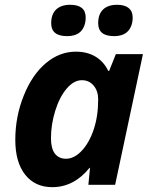

<svg xmlns="http://www.w3.org/2000/svg" viewBox="-20 -772 634 802"><path d="M198.2 9.8Q126.5 9.8 85.2 -42.2Q43.9 -94.2 43.9 -188Q43.9 -284.7 79.1 -372.3Q114.3 -460 171.4 -508.1Q228.5 -556.2 296.9 -556.2Q344.2 -556.2 378.7 -535.6Q413.1 -515.1 432.1 -476.1H436L463.9 -545.9H577.1L460.9 0H349.1L356 -70.8H354Q288.6 9.8 198.2 9.8ZM255.9 -108.9Q289.6 -108.9 320.8 -141.6Q352.1 -174.3 371.1 -230.2Q390.1 -286.1 390.1 -356.9Q390.1 -391.6 371.3 -414.3Q352.5 -437 321.8 -437Q288.6 -437 258.5 -401.9Q228.5 -366.7 210.7 -309.1Q192.9 -251.5 192.9 -194.8Q192.9 -151.9 209.2 -130.4Q225.6 -108.9 255.9 -108.9ZM193.8 -674.8Q193.8 -712.9 214.6 -732.4Q235.4 -752 272.9 -752Q337.9 -752 337.9 -699.2Q337.9 -663.6 318.8 -642.3Q299.8 -621.1 259.8 -621.1Q193.8 -621.1 193.8 -674.8ZM390.1 -674.8Q390.1 -712.9 410.6 -732.4Q431.2 -752 469.2 -752Q501 -752 517.6 -738.3Q534.2 -724.6 534.2 -699.2Q534.2 -663.6 514.9 -642.3Q495.6 -621.1 456.1 -621.1Q390.1 -621.1 390.1 -674.8Z"/></svg>

Font: Zoram GWebM
Style: Bold Italic
Weight: 700
Italic angle: -12°
Foundry: Ascender Corporation
Version: Version 1.000